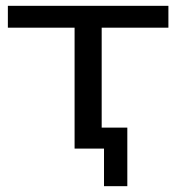

<svg xmlns="http://www.w3.org/2000/svg" viewBox="-20 -510 606 659"><path d="M337 129V0H236V-415H7V-490H558V-415H329V-72H417V129Z"/></svg>

Font: Nunito Sans 10pt Expanded
Style: Regular
Weight: 400
Width: 7
Designer: Vernon Adams
Foundry: Vernon Adams
Version: Version 3.101;gftools[0.9.27]